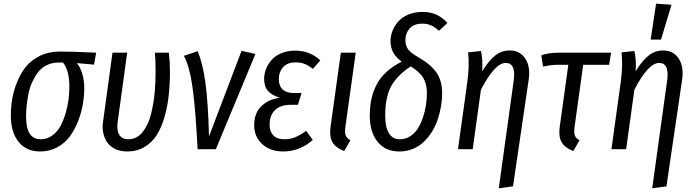

<svg xmlns="http://www.w3.org/2000/svg" viewBox="-20 -813 3789 1046"><path d="M199.2 12.2Q123 12.2 81.1 -40.3Q39.1 -92.8 39.1 -183.1Q39.1 -228 46.4 -272.7Q53.7 -317.4 72.8 -365.2Q91.8 -413.1 120.8 -449.2Q149.9 -485.4 197.8 -508.8Q245.6 -532.2 306.2 -532.2Q377.9 -532.2 503.9 -525.9L492.2 -460.9L398.9 -469.2Q417 -447.8 428 -411.6Q439 -375.5 439 -334Q439 -290.5 431.4 -245.4Q423.8 -200.2 405.5 -153.3Q387.2 -106.4 360.8 -70.3Q334.5 -34.2 292.5 -11Q250.5 12.2 199.2 12.2ZM202.1 -54.2Q236.8 -54.2 264.6 -74.7Q292.5 -95.2 309.3 -126.2Q326.2 -157.2 337.6 -196.8Q349.1 -236.3 353.5 -271.7Q357.9 -307.1 357.9 -338.9Q357.9 -430.7 323.2 -472.2H298.8Q263.2 -472.2 234.4 -458Q205.6 -443.8 187 -418.9Q168.5 -394 155 -364.7Q141.6 -335.4 134.8 -300.5Q127.9 -265.6 125 -235.6Q122.1 -205.6 122.1 -175.8Q122.1 -54.2 202.1 -54.2Z M899.9 -525.9Q905.8 -477.5 905.8 -426.8Q905.8 -355 899.2 -293.5Q892.6 -231.9 876 -174.6Q859.4 -117.2 833.5 -76.7Q807.6 -36.1 766.8 -12Q726.1 12.2 673.8 12.2Q635.7 12.2 607.4 -1.5Q579.1 -15.1 563.7 -38.1Q548.3 -61 542.5 -88.9Q536.6 -116.7 541 -147L592.8 -525.9H672.9L620.6 -146Q615.2 -102.5 629.9 -78.4Q644.5 -54.2 678.7 -54.2Q702.6 -54.2 722.9 -64.7Q743.2 -75.2 757.6 -94.2Q772 -113.3 783.7 -137.2Q795.4 -161.1 802.7 -191.4Q810.1 -221.7 815.2 -251Q820.3 -280.3 823 -313.2Q825.7 -346.2 826.7 -372.3Q827.6 -398.4 827.6 -425.8Q827.6 -490.2 823.7 -525.9Z M1056.6 -534.2Q1083.5 -472.7 1098.6 -365.7Q1113.8 -258.8 1118.7 -69.8L1295.9 -536.1L1371.6 -519L1155.8 0H1056.6Q1045.4 -218.3 1029.3 -334.2Q1013.2 -450.2 981.9 -508.8Z M1522 12.2Q1452.6 12.2 1408.7 -27.8Q1364.7 -67.9 1364.7 -131.8Q1364.7 -168 1377.9 -198Q1391.1 -228 1423.6 -251Q1456.1 -273.9 1504.9 -280.8Q1461.4 -293 1440.2 -317.4Q1418.9 -341.8 1418.9 -382.8Q1418.9 -410.2 1429.2 -436.8Q1439.5 -463.4 1459.5 -486.3Q1479.5 -509.3 1512.9 -523.2Q1546.4 -537.1 1587.9 -537.1Q1669.4 -537.1 1725.1 -483.9L1685.1 -438Q1661.6 -455.6 1640.4 -464.4Q1619.1 -473.1 1589.8 -473.1Q1545.4 -473.1 1522.2 -447Q1499 -420.9 1499 -382.8Q1499 -345.2 1519.8 -325.7Q1540.5 -306.2 1581.1 -306.2H1623L1603 -242.2H1568.8Q1506.3 -242.2 1477.5 -212.9Q1448.7 -183.6 1448.7 -133.8Q1448.7 -96.2 1469.5 -75.2Q1490.2 -54.2 1528.8 -54.2Q1561.5 -54.2 1588.1 -65.2Q1614.7 -76.2 1647.9 -100.1L1684.1 -50.8Q1613.3 12.2 1522 12.2Z M1918 -525.9 1861.8 -123Q1857.4 -90.8 1863.3 -75.4Q1869.1 -60.1 1889.2 -48.8L1855 9.8Q1808.1 -8.3 1790.8 -39.1Q1773.4 -69.8 1780.8 -122.1L1836.9 -525.9Z M2280.8 -748Q2325.2 -748 2357.4 -733.2Q2389.6 -718.3 2417.5 -688L2371.6 -645Q2349.1 -666 2328.1 -675Q2307.1 -684.1 2280.8 -684.1Q2234.9 -684.1 2211.7 -658Q2188.5 -631.8 2188.5 -594.2Q2188.5 -564 2203.9 -543.7Q2219.2 -523.4 2262.7 -499Q2327.1 -461.9 2357.9 -417.5Q2388.7 -373 2388.7 -305.2Q2388.7 -270 2382.6 -233.9Q2376.5 -197.8 2364.5 -161.9Q2352.5 -126 2333 -95Q2313.5 -64 2288.3 -39.8Q2263.2 -15.6 2229 -1.7Q2194.8 12.2 2155.8 12.2Q2079.6 12.2 2037.1 -40.5Q1994.6 -93.3 1994.6 -182.1Q1994.6 -230.5 2002.9 -270.8Q2011.2 -311 2030.3 -349.4Q2049.3 -387.7 2084 -419.9Q2118.7 -452.1 2168.5 -477.1Q2135.7 -501.5 2121.6 -528.3Q2107.4 -555.2 2107.4 -589.8Q2107.4 -617.2 2118.2 -644.5Q2128.9 -671.9 2149.2 -695.3Q2169.4 -718.8 2203.9 -733.4Q2238.3 -748 2280.8 -748ZM2217.8 -451.2Q2182.1 -428.2 2156.2 -402.1Q2130.4 -376 2115.5 -351.3Q2100.6 -326.7 2092.3 -296.4Q2084 -266.1 2081.3 -240.2Q2078.6 -214.4 2078.6 -181.2Q2078.6 -120.6 2098.6 -87.4Q2118.7 -54.2 2158.7 -54.2Q2189 -54.2 2214.1 -70.3Q2239.3 -86.4 2255.9 -112.5Q2272.5 -138.7 2283.9 -172.1Q2295.4 -205.6 2300.5 -239.5Q2305.7 -273.4 2305.7 -306.2Q2305.7 -356.4 2285.4 -389.4Q2265.1 -422.4 2217.8 -451.2Z M2697.3 212.9 2779.3 -378.9Q2790 -470.2 2735.4 -470.2Q2675.8 -470.2 2600.1 -324.2L2555.2 0H2475.1L2524.9 -358.9Q2538.6 -454.1 2530.3 -527.8L2600.1 -535.2Q2611.3 -489.3 2606.9 -424.8Q2640.6 -480 2676 -509Q2711.4 -538.1 2757.3 -538.1Q2812 -538.1 2841.3 -494.4Q2870.6 -450.7 2860.4 -379.9L2774.9 202.1Z M3157.2 -460 3110.4 -123Q3106 -90.8 3111.6 -75.4Q3117.2 -60.1 3137.2 -48.8L3103.5 9.8Q3056.6 -8.3 3039.3 -39.1Q3022 -69.8 3029.3 -122.1L3076.2 -460H3019.5Q2981 -460 2938.5 -450.2L2929.2 -511.2Q2964.4 -525.9 3025.4 -525.9H3309.1L3298.3 -460Z M3554.2 -793 3638.2 -787.1 3581.1 -597.2H3524.9ZM3533.2 212.9 3615.2 -378.9Q3626 -470.2 3571.3 -470.2Q3511.7 -470.2 3436 -324.2L3391.1 0H3311L3360.8 -358.9Q3374.5 -454.1 3366.2 -527.8L3436 -535.2Q3447.3 -489.3 3442.9 -424.8Q3476.6 -480 3512 -509Q3547.4 -538.1 3593.3 -538.1Q3647.9 -538.1 3677.2 -494.4Q3706.5 -450.7 3696.3 -379.9L3610.8 202.1Z"/></svg>

Font: Fira Sans Compressed Book
Style: Italic
Weight: 350
Width: 3
Italic angle: -8°
Designer: Carrois Corporate & Edenspiekermann AG
Foundry: Carrois Corporate GbR & Edenspiekermann AG
Version: Version 4.203;PS 004.203;hotconv 1.0.88;makeotf.lib2.5.64775